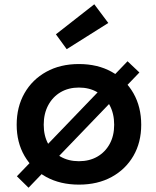

<svg xmlns="http://www.w3.org/2000/svg" viewBox="-20 -853 728 898"><path d="M576.5 -566.5 632 -514 113.5 25 59 -28.5ZM349.5 10.5Q262 10.5 196.5 -25.2Q131 -61 94.5 -124Q58 -187 58 -269.5Q58 -353 94.5 -417Q131 -481 196.5 -517.2Q262 -553.5 349 -553.5Q436.5 -553.5 502 -517.2Q567.5 -481 604 -417Q640.5 -353 640.5 -269.5Q640.5 -187 604 -124Q567.5 -61 502 -25.2Q436.5 10.5 349.5 10.5ZM349 -99Q398 -99 435 -120.2Q472 -141.5 493 -179.8Q514 -218 514 -269.5Q514 -321.5 493 -360.8Q472 -400 435 -421.8Q398 -443.5 349 -443.5Q300.5 -443.5 263.5 -421.8Q226.5 -400 205.5 -360.8Q184.5 -321.5 184.5 -269.5Q184.5 -218 205.5 -179.8Q226.5 -141.5 263.5 -120.2Q300.5 -99 349 -99ZM421 -833 486.5 -745.5 292 -623 241.5 -692.5Z"/></svg>

Font: Hepta Slab SemiBold
Style: Regular
Weight: 600
Designer: Michael LaGattuta
Foundry: Michael LaGattuta
Version: Version 1.102